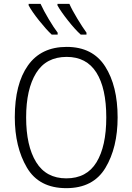

<svg xmlns="http://www.w3.org/2000/svg" viewBox="-20 -969 689 999"><path d="M592 -358Q592 -522 527 -623.5Q462 -725 327 -725Q194 -725 125.5 -628.5Q57 -532 57 -359Q57 -204 120 -97Q183 10 325 10Q465 10 528.5 -95.5Q592 -201 592 -358ZM116 -358Q116 -505 168 -589Q220 -673 327 -673Q430 -673 481.5 -591.5Q533 -510 533 -358Q533 -208 482 -124.5Q431 -41 325 -41Q220 -41 168 -125.5Q116 -210 116 -358ZM191 -949H129V-941Q146 -909 183.5 -862Q221 -815 249 -789H280V-799Q260 -825 233.5 -869.5Q207 -914 191 -949ZM341 -949H279V-941Q296 -910 333.5 -862.5Q371 -815 400 -789H430V-799Q411 -825 383 -871Q355 -917 341 -949Z"/></svg>

Font: Noto Sans UI SemiCondensed Light
Style: Regular
Weight: 300
Width: 4
Designer: Monotype Design Team
Foundry: Monotype Imaging Inc.
Version: Version 1.901